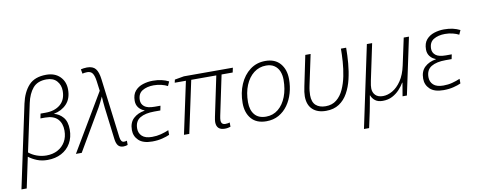

<svg xmlns="http://www.w3.org/2000/svg" viewBox="-98 -1149 4392 1768"><g transform="rotate(-10 2098.0 -265.5)"><path d="M-19.5 234.9 145 -538.1Q167.5 -642.6 223.4 -703.9Q279.3 -765.1 387.7 -765.1Q468.3 -765.1 515.6 -717.8Q563 -670.4 563 -596.2Q563 -512.2 516.6 -462.6Q470.2 -413.1 395 -398.4Q445.3 -386.2 479.7 -345.9Q514.2 -305.7 514.2 -231Q514.2 -158.2 482.9 -104Q451.7 -49.8 395.5 -20Q339.4 9.8 265.1 9.8Q211.4 9.8 167.5 -7.8Q123.5 -25.4 90.3 -51.3L29.8 234.9ZM262.7 -32.7Q322.3 -32.7 367.9 -57.4Q413.6 -82 439.2 -126.2Q464.8 -170.4 464.8 -229.5Q464.8 -298.3 426.8 -338.4Q388.7 -378.4 311 -378.4H266.1L274.9 -421.9H322.3Q407.7 -421.9 460 -465.8Q512.2 -509.8 512.2 -593.3Q512.2 -647.5 479 -685.1Q445.8 -722.7 383.3 -722.7Q298.3 -722.7 255.1 -671.4Q211.9 -620.1 193.8 -535.2L99.1 -89.8Q129.9 -64 173.1 -48.3Q216.3 -32.7 262.7 -32.7Z M975.1 8.8Q942.9 8.8 926 -10.7Q909.2 -30.3 903.8 -72.3L866.7 -372.1Q864.3 -396.5 861.6 -423.6Q858.9 -450.7 857.9 -478.5Q845.7 -452.1 834.2 -429Q822.8 -405.8 810.5 -384.3L585.4 0H531.2L848.1 -534.2L835.9 -627Q829.1 -677.2 813.2 -700.2Q797.4 -723.1 764.2 -723.1Q751.5 -723.1 739.7 -721.4Q728 -719.7 718.8 -717.3L711.4 -758.8Q722.2 -761.7 738 -763.9Q753.9 -766.1 769 -766.1Q824.2 -766.1 849.1 -735.1Q874 -704.1 882.3 -635.7L951.7 -82.5Q958 -33.7 986.8 -33.7Q1001.5 -33.7 1014.6 -38.1V1.5Q1007.3 4.4 996.8 6.6Q986.3 8.8 975.1 8.8Z M1244.1 9.8Q1159.2 9.8 1117.9 -29.3Q1076.7 -68.4 1076.7 -126Q1076.7 -195.8 1117.4 -233.9Q1158.2 -272 1222.7 -282.2L1223.1 -284.7Q1189.5 -296.9 1169.2 -323.2Q1148.9 -349.6 1148.9 -386.7Q1148.9 -444.8 1177.7 -478.3Q1206.5 -511.7 1251.5 -526.1Q1296.4 -540.5 1344.2 -540.5Q1390.1 -540.5 1425.8 -532.2Q1461.4 -523.9 1492.7 -508.3L1474.6 -467.8Q1451.2 -480.5 1417.2 -489Q1383.3 -497.6 1345.7 -497.6Q1282.2 -497.6 1239.3 -471.7Q1196.3 -445.8 1196.3 -384.8Q1196.3 -348.6 1224.9 -325.2Q1253.4 -301.8 1320.3 -301.8H1375L1366.2 -258.8H1309.1Q1224.6 -258.8 1175.8 -229.5Q1127 -200.2 1127 -131.3Q1127 -87.9 1157 -60.1Q1187 -32.2 1250 -32.2Q1294.4 -32.2 1332.8 -42.2Q1371.1 -52.2 1406.7 -67.4V-23.9Q1380.9 -11.7 1338.4 -1Q1295.9 9.8 1244.1 9.8Z M1922.9 9.8Q1844.7 9.8 1844.7 -65.9Q1844.7 -82.5 1852.1 -117.7L1929.7 -487.3H1695.3L1591.3 0H1541.5L1645.5 -487.3H1541L1547.4 -515.6L1634.3 -530.8H2092.3L2083 -487.3H1979L1900.9 -115.2Q1895.5 -89.4 1895.5 -74.2Q1895.5 -32.7 1935.5 -32.7Q1948.7 -32.7 1958.7 -34.7Q1968.8 -36.6 1976.1 -39.1V1Q1965.3 4.4 1951.9 7.1Q1938.5 9.8 1922.9 9.8Z M2312 8.8Q2219.7 8.8 2171.9 -47.1Q2124 -103 2124 -194.3Q2124 -290.5 2158 -368.9Q2191.9 -447.3 2253.2 -493.7Q2314.5 -540 2396.5 -540Q2486.8 -540 2535.2 -483.6Q2583.5 -427.2 2583.5 -336.9Q2583.5 -269.5 2565.7 -207.5Q2547.9 -145.5 2513.2 -96.7Q2478.5 -47.9 2428 -19.5Q2377.4 8.8 2312 8.8ZM2316.4 -33.7Q2381.8 -33.7 2430.4 -73.5Q2479 -113.3 2505.9 -182.9Q2532.7 -252.4 2532.7 -341.3Q2532.7 -384.3 2518.3 -419.7Q2503.9 -455.1 2473.4 -476.1Q2442.9 -497.1 2396 -497.1Q2331.1 -497.1 2281 -458.3Q2231 -419.4 2202.6 -350.8Q2174.3 -282.2 2174.3 -192.9Q2174.3 -119.1 2210.2 -76.4Q2246.1 -33.7 2316.4 -33.7Z M2869.6 9.8Q2789.1 9.8 2743.9 -33Q2698.7 -75.7 2698.7 -155.8Q2698.7 -192.4 2710.9 -248L2769.5 -530.8H2819.3L2759.8 -250.5Q2753.4 -221.2 2751 -199Q2748.5 -176.8 2748.5 -157.7Q2748.5 -92.8 2782 -62.7Q2815.4 -32.7 2873.5 -32.7Q2934.1 -32.7 2975.3 -66.2Q3016.6 -99.6 3041.7 -155Q3066.9 -210.4 3080.1 -276.6Q3093.3 -342.8 3097.9 -409.4Q3102.5 -476.1 3102.5 -530.8H3151.4Q3151.4 -460.9 3145 -385.7Q3138.7 -310.5 3122.1 -240.2Q3105.5 -169.9 3074 -113.3Q3042.5 -56.6 2992.4 -23.4Q2942.4 9.8 2869.6 9.8Z M3183.1 234.9 3345.2 -530.8H3394.5L3322.8 -190.9Q3317.4 -166 3315.7 -149.9Q3314 -133.8 3314 -122.6Q3314 -84 3338.1 -58.6Q3362.3 -33.2 3409.2 -33.2Q3453.1 -33.2 3498.5 -59.3Q3543.9 -85.4 3580.8 -139.9Q3617.7 -194.3 3635.7 -278.8L3689.9 -530.8H3738.8L3626 0H3585.4L3606.4 -124H3603.5Q3585 -92.3 3556.4 -61.5Q3527.8 -30.8 3489 -10.5Q3450.2 9.8 3399.4 9.8Q3354.5 9.8 3328.9 -10.5Q3303.2 -30.8 3292.5 -60.1H3290Q3285.6 -32.2 3278.3 7.6Q3271 47.4 3263.2 86.4L3231.4 234.9Z M3967.8 9.8Q3882.8 9.8 3841.6 -29.3Q3800.3 -68.4 3800.3 -126Q3800.3 -195.8 3841.1 -233.9Q3881.8 -272 3946.3 -282.2L3946.8 -284.7Q3913.1 -296.9 3892.8 -323.2Q3872.6 -349.6 3872.6 -386.7Q3872.6 -444.8 3901.4 -478.3Q3930.2 -511.7 3975.1 -526.1Q4020 -540.5 4067.9 -540.5Q4113.8 -540.5 4149.4 -532.2Q4185.1 -523.9 4216.3 -508.3L4198.2 -467.8Q4174.8 -480.5 4140.9 -489Q4106.9 -497.6 4069.3 -497.6Q4005.9 -497.6 3962.9 -471.7Q3919.9 -445.8 3919.9 -384.8Q3919.9 -348.6 3948.5 -325.2Q3977.1 -301.8 4043.9 -301.8H4098.6L4089.8 -258.8H4032.7Q3948.2 -258.8 3899.4 -229.5Q3850.6 -200.2 3850.6 -131.3Q3850.6 -87.9 3880.6 -60.1Q3910.6 -32.2 3973.6 -32.2Q4018.1 -32.2 4056.4 -42.2Q4094.7 -52.2 4130.4 -67.4V-23.9Q4104.5 -11.7 4062 -1Q4019.5 9.8 3967.8 9.8Z"/></g></svg>

Font: Open Sans Light
Style: Italic
Weight: 300
Italic angle: -12°
Designer: Monotype Design Team
Foundry: Monotype Imaging Inc.
Version: Version 3.003; ttfautohint (v1.8.4)